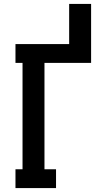

<svg xmlns="http://www.w3.org/2000/svg" viewBox="-20 -960 540 980"><path d="M59 0V-96H95V-639H59V-735H333V-940H445V-639H207V-96H266V0Z"/></svg>

Font: Iosevka Gothic
Style: Bold
Weight: 700
Monospace: yes
Designer: Belleve Invis
Foundry: Belleve Invis
Version: Version 15.5.1; ttfautohint (v1.8.4)